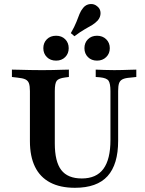

<svg xmlns="http://www.w3.org/2000/svg" viewBox="-20 -914 712 946"><path d="M127.4 -369.4V-465.3Q127.4 -490.3 122.6 -503.6Q117.7 -516.9 104.8 -523Q91.9 -529 66.1 -531.5L38.7 -534.7V-571Q55.6 -571 79 -570.2Q102.4 -569.4 128.6 -569Q154.8 -568.5 178.2 -568.5H187.9H196.8Q218.5 -568.5 241.1 -569Q263.7 -569.4 284.3 -570.2Q304.8 -571 319.4 -571V-534.7L300.8 -532.3Q268.5 -528.2 259.3 -515.7Q250 -503.2 250 -465.3V-369.4ZM349.2 11.3Q276.6 11.3 227 -14.9Q177.4 -41.1 152.4 -92.3Q127.4 -143.5 127.4 -218.5V-369.4H250V-207.3Q250 -117.7 281.9 -76.2Q313.7 -34.7 383.1 -34.7Q454.8 -34.7 489.5 -81.9Q524.2 -129 524.2 -224.2V-369.4H562.1V-220.2Q562.1 -104 510.1 -46.4Q458.1 11.3 349.2 11.3ZM524.2 -369.4V-465.3Q524.2 -502.4 514.9 -516.1Q505.6 -529.8 472.6 -533.1L451.6 -534.7V-571Q467.7 -570.2 494 -569.4Q520.2 -568.5 542.7 -568.5Q560.5 -568.5 580.6 -569Q600.8 -569.4 619.8 -570.2Q638.7 -571 651.6 -571V-534.7L621.8 -531.5Q596.8 -529.8 583.9 -523.4Q571 -516.9 566.5 -503.6Q562.1 -490.3 562.1 -465.3V-369.4ZM256.5 -615.3Q228.2 -615.3 210.9 -632.7Q193.5 -650 193.5 -676.6Q193.5 -703.2 210.9 -720.6Q228.2 -737.9 256.5 -737.9Q283.9 -737.9 301.2 -720.6Q318.5 -703.2 318.5 -676.6Q318.5 -650 301.2 -632.7Q283.9 -615.3 256.5 -615.3ZM458.1 -615.3Q430.6 -615.3 413.3 -632.7Q396 -650 396 -676.6Q396 -703.2 413.3 -720.6Q430.6 -737.9 458.1 -737.9Q485.5 -737.9 503.2 -720.6Q521 -703.2 521 -676.6Q521 -650 503.2 -632.7Q485.5 -615.3 458.1 -615.3ZM346.8 -735.5 329 -750.8Q347.6 -783.1 356.5 -806Q365.3 -829 371.8 -845.2Q378.2 -861.3 389.5 -875Q403.2 -891.9 423.8 -894Q444.4 -896 459.7 -882.3Q475 -870.2 475.4 -850Q475.8 -829.8 461.3 -812.9Q449.2 -800 433.9 -790.7Q418.5 -781.5 397.6 -769.8Q376.6 -758.1 346.8 -735.5Z"/></svg>

Font: Playfair 9pt
Style: Bold
Weight: 700
Designer: Claus Eggers Sørensen
Foundry: Claus Eggers Sørensen
Version: Version 2.203